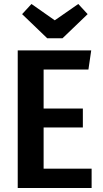

<svg xmlns="http://www.w3.org/2000/svg" viewBox="-20 -944 516 964"><path d="M373 -924 420 -873 294 -752H217L91 -873L138 -924L255 -842ZM438 -691 424 -595H199V-399H396V-304H199V-97H440V0H69V-691Z"/></svg>

Font: Fira Sans Condensed Medium
Style: Regular
Weight: 500
Width: 3
Designer: Carrois Corporate & Edenspiekermann AG
Foundry: Carrois Corporate GbR & Edenspiekermann AG
Version: Version 4.203;PS 004.203;hotconv 1.0.88;makeotf.lib2.5.64775